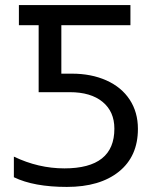

<svg xmlns="http://www.w3.org/2000/svg" viewBox="-20 -734 624 764"><path d="M236.3 -64Q435.5 -64 435.1 -222.2Q435.1 -290 388.2 -328.6Q341.3 -367.2 257.8 -367.2H133.8V-633.8H55.2V-713.9H499V-633.8H224.1V-440.9H266.1Q343.3 -440.9 403.3 -414.1Q463.4 -387.2 496.1 -337.4Q528.8 -287.6 528.8 -221.2Q528.8 -111.8 453.1 -51Q377.4 9.8 246.1 9.8Q114.7 9.8 35.2 -28.8V-110.8Q132.8 -64 236.3 -64Z"/></svg>

Font: NotoSans
Style: Regular
Weight: 400
Designer: Monotype Design team
Foundry: Monotype Imaging Inc.
Version: Version 1.04